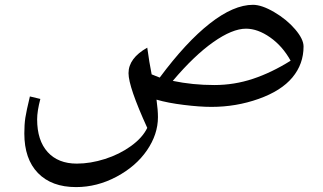

<svg xmlns="http://www.w3.org/2000/svg" viewBox="-20 -430 1329 790"><path d="M293 339.8Q192.4 339.8 136.2 282Q80.1 224.1 80.1 119.1Q80.1 82.5 84.2 54.9Q88.4 27.3 103 -33.2L146 -22.9Q132.8 27.3 132.8 61Q132.8 147.9 176 195.6Q219.2 243.2 295.9 243.2Q352.1 243.2 411.9 224.1Q471.7 205.1 519 170.9Q566.4 136.7 585.9 96.2Q508.8 -72.8 508.8 -128.9Q508.8 -190.4 585.9 -233.9Q594.2 -172.4 604 -124Q609.9 -121.1 637.2 -110.8Q745.6 -256.8 843.5 -333.5Q941.4 -410.2 1021 -410.2Q1057.1 -410.2 1108.4 -380.1Q1159.7 -350.1 1194.3 -309.6Q1229 -269 1229 -238.8Q1229 -166.5 1183.1 -111.3Q1137.2 -56.2 1044.4 -23.2Q951.7 9.8 850.1 9.8Q802.2 9.8 736.6 1.7Q670.9 -6.3 624 -20Q629.9 23.4 629.9 51.8Q629.9 122.6 584.7 188.5Q539.6 254.4 459.5 297.1Q379.4 339.8 293 339.8ZM992.2 -312Q936 -312 857.4 -256.6Q778.8 -201.2 690.9 -97.2Q772.9 -80.1 861.8 -80.1Q943.8 -80.1 1020.8 -105.7Q1097.7 -131.3 1175.8 -180.2Q1142.6 -240.2 1091.6 -276.1Q1040.5 -312 992.2 -312Z"/></svg>

Font: Sahl Naskh
Style: Regular
Weight: 400
Designer: Pascal Zoghbi
Version: Version 1.001